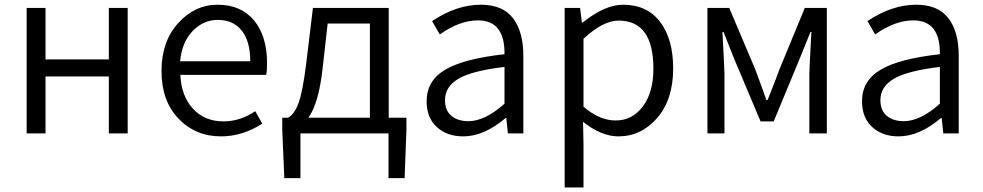

<svg xmlns="http://www.w3.org/2000/svg" viewBox="-20 -574 4228 826"><path d="M94.7 0V-540H175.8V-318.4H448.2V-540H529.3V0H448.2V-245.1H175.8V0Z M930.7 12.7Q821.3 12.7 748 -63.5Q674.8 -139.6 674.8 -268.6Q674.8 -395.5 746.6 -474.6Q818.4 -553.7 916 -553.7Q1016.6 -553.7 1072.8 -486.3Q1128.9 -418.9 1128.9 -300.8Q1128.9 -268.6 1125 -252H755.9Q759.8 -161.1 810.1 -106.4Q860.4 -51.8 941.4 -51.8Q1013.7 -51.8 1078.1 -95.7L1108.4 -42Q1023.4 12.7 930.7 12.7ZM754.9 -310.5H1056.6Q1056.6 -396.5 1020 -442.4Q983.4 -488.3 917 -488.3Q854.5 -488.3 808.6 -440.4Q762.7 -392.6 754.9 -310.5Z M1389.6 -472.7 1368.2 -282.2Q1351.6 -129.9 1306.6 -67.4H1571.3V-472.7ZM1652.3 -67.4H1728.5V-15.6L1720.7 192.4H1651.4V0H1272.5V192.4H1203.1L1194.3 -15.6V-67.4H1218.8Q1245.1 -81.1 1263.2 -127.4Q1281.2 -173.8 1296.9 -296.9L1326.2 -540H1652.3Z M1972.7 12.7Q1903.3 12.7 1859.4 -27.3Q1815.4 -67.4 1815.4 -138.7Q1815.4 -226.6 1895 -273.9Q1974.6 -321.3 2150.4 -340.8Q2152.3 -486.3 2036.1 -486.3Q1957 -486.3 1872.1 -425.8L1838.9 -483.4Q1944.3 -553.7 2048.8 -553.7Q2142.6 -553.7 2187 -495.6Q2231.4 -437.5 2231.4 -335V0H2165L2158.2 -66.4H2155.3Q2062.5 12.7 1972.7 12.7ZM1995.1 -52.7Q2066.4 -52.7 2150.4 -127.9V-286.1Q2010.7 -269.5 1952.6 -235.4Q1894.5 -201.2 1894.5 -143.6Q1894.5 -97.7 1922.4 -75.2Q1950.2 -52.7 1995.1 -52.7Z M2409.2 232.4V-540H2475.6L2483.4 -476.6H2486.3Q2582 -553.7 2660.2 -553.7Q2763.7 -553.7 2819.8 -480Q2876 -406.2 2876 -279.3Q2876 -145.5 2807.1 -66.4Q2738.3 12.7 2640.6 12.7Q2567.4 12.7 2488.3 -49.8L2490.2 44.9V232.4ZM2628.9 -55.7Q2700.2 -55.7 2745.6 -116.2Q2791 -176.8 2791 -278.3Q2791 -485.4 2641.6 -485.4Q2574.2 -485.4 2490.2 -407.2V-115.2Q2558.6 -55.7 2628.9 -55.7Z M3023.4 0V-540H3117.2L3228.5 -277.3Q3235.4 -257.8 3252.4 -212.4Q3269.5 -167 3277.3 -143.6H3282.2Q3326.2 -253.9 3334 -277.3L3442.4 -540H3537.1V0H3461.9V-257.8Q3461.9 -272.5 3470.7 -436.5H3466.8Q3458 -414.1 3440.9 -372.6Q3423.8 -331.1 3417 -313.5L3308.6 -51.8H3252L3141.6 -313.5Q3137.7 -324.2 3119.6 -368.7Q3101.6 -413.1 3092.8 -436.5H3087.9Q3096.7 -272.5 3096.7 -257.8V0Z M3845.7 12.7Q3776.4 12.7 3732.4 -27.3Q3688.5 -67.4 3688.5 -138.7Q3688.5 -226.6 3768.1 -273.9Q3847.7 -321.3 4023.4 -340.8Q4025.4 -486.3 3909.2 -486.3Q3830.1 -486.3 3745.1 -425.8L3711.9 -483.4Q3817.4 -553.7 3921.9 -553.7Q4015.6 -553.7 4060.1 -495.6Q4104.5 -437.5 4104.5 -335V0H4038.1L4031.2 -66.4H4028.3Q3935.5 12.7 3845.7 12.7ZM3868.2 -52.7Q3939.5 -52.7 4023.4 -127.9V-286.1Q3883.8 -269.5 3825.7 -235.4Q3767.6 -201.2 3767.6 -143.6Q3767.6 -97.7 3795.4 -75.2Q3823.2 -52.7 3868.2 -52.7Z"/></svg>

Font: Gen Shin Gothic Normal
Style: Regular
Weight: 300
Designer: [Source Han Sans]
Ryoko NISHIZUKA  (kana & ideographs); Paul D. Hunt (Latin, Greek & Cyrillic); Wenlong ZHANG  (bopomofo
Version: Version 1.002.20150607